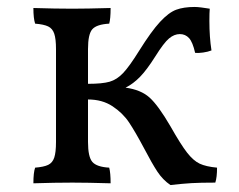

<svg xmlns="http://www.w3.org/2000/svg" viewBox="-20 -525 686 552"><path d="M604 -43Q604 -15 599 0Q556 0 530.5 1.5Q505 3 470 7Q448 -8 432.5 -31.5Q417 -55 394 -99Q369 -146 351 -173Q333 -200 303.5 -219.5Q274 -239 233 -239V-117Q233 -74 245.5 -59.5Q258 -45 294 -43Q298 -28 298 2Q230 0 188 0Q138 0 76 2Q76 -29 81 -43Q106 -45 118.5 -51Q131 -57 136 -72Q141 -87 141 -117V-384Q141 -413 136 -428Q131 -443 118.5 -449Q106 -455 81 -457Q76 -472 76 -502Q140 -500 188 -500Q228 -500 298 -502Q298 -471 294 -457Q258 -455 245.5 -441Q233 -427 233 -384V-284Q274 -284 295 -290Q316 -296 334 -315Q352 -334 380 -379Q415 -435 440 -462Q465 -489 486.5 -497Q508 -505 540 -505Q547 -505 559 -503.5Q571 -502 583 -500Q582 -489 582 -465Q582 -418 588 -380Q578 -376 564 -374Q550 -372 541 -373Q534 -404 523.5 -415.5Q513 -427 497 -427Q481 -427 466 -414.5Q451 -402 426 -362Q402 -324 382.5 -304Q363 -284 341 -273Q385 -267 410 -244.5Q435 -222 470 -162Q500 -109 518 -86Q536 -63 554 -54.5Q572 -46 604 -43Z"/></svg>

Font: Vollkorn SC
Style: Regular
Weight: 400
Designer: Friedrich Althausen
Foundry: Friedrich Althausen
Version: Version 4.015